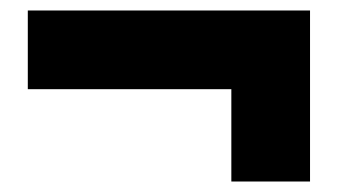

<svg xmlns="http://www.w3.org/2000/svg" viewBox="-20 -504 663 366"><path d="M571 -158H421V-334H33V-484H571Z"/></svg>

Font: Chivo Black
Style: Regular
Weight: 900
Designer: Hector Gatti
Foundry: Omnibus-Type
Version: Version 1.007